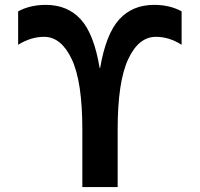

<svg xmlns="http://www.w3.org/2000/svg" viewBox="-20 -760 811 780"><path d="M606.4 -740.2Q669.9 -740.2 717.8 -713.9V-578.1Q667 -610.4 613.3 -610.4Q543 -610.4 500.5 -519Q458 -427.7 458 -233.4V0H314.5V-233.4Q314.5 -428.7 271.5 -519.5Q228.5 -610.4 159.2 -610.4Q105.5 -610.4 53.7 -578.1V-713.9Q102.5 -740.2 166 -740.2Q254.9 -740.2 308.6 -680.7Q362.3 -621.1 384.8 -483.4H386.7Q410.2 -621.1 463.9 -680.7Q517.6 -740.2 606.4 -740.2Z"/></svg>

Font: Mgen+ 1c bold
Style: Bold
Weight: 700
Designer: [Source Han Sans]
Ryoko NISHIZUKA  (kana & ideographs); Paul D. Hunt (Latin, Greek & Cyrillic); Wenlong ZHANG  (bopomofo
Version: Version 1.059.20150602